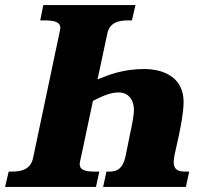

<svg xmlns="http://www.w3.org/2000/svg" viewBox="-44 -734 808 754"><path d="M-24 0H333L346 -60H334C295 -60 269 -64 269 -90C269 -94 271 -104 275 -121L321 -338C357 -356 388 -371 422 -371C457 -371 482 -346 482 -301C482 -280 471 -226 468 -214L449 -120C437 -67 412 -60 383 -60H374L361 0H686L699 -60H686C659 -60 638 -65 638 -98C638 -105 640 -119 642 -128L659 -205C664 -231 677 -289 677 -334C677 -418 616 -462 523 -463C440 -463 382 -440 339 -422L377 -600C386 -647 423 -654 462 -654H474L488 -714H126L114 -654H126C165 -654 193 -650 193 -624C193 -620 190 -609 188 -598L86 -114C76 -67 38 -60 0 -60H-10Z"/></svg>

Font: Noto Serif SemiCondensed Black
Style: Italic
Weight: 900
Width: 4
Italic angle: -12°
Designer: Monotype Design Team
Foundry: Monotype Imaging Inc.
Version: Version 2.014